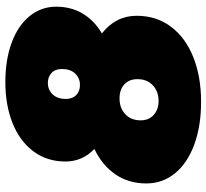

<svg xmlns="http://www.w3.org/2000/svg" viewBox="-47 -709 772 718"><g transform="rotate(-90 339.0 -350.0)"><path d="M639 -225Q639 -151 598 -96.5Q557 -42 484 -13Q411 16 317 16Q227 16 157.5 -9.5Q88 -35 50 -81.5Q12 -128 12 -189Q12 -255 46 -304.5Q80 -354 141 -383Q94 -428 94 -491Q94 -560 132 -611Q170 -662 237.5 -689Q305 -716 391 -716Q474 -716 538 -692.5Q602 -669 637.5 -625.5Q673 -582 673 -526Q673 -470 647 -426.5Q621 -383 573 -355Q639 -303 639 -225ZM328 -490Q328 -465 342.5 -451Q357 -437 380 -437Q406 -437 423 -455Q440 -473 440 -504Q440 -529 425.5 -543Q411 -557 388 -557Q362 -557 345 -539Q328 -521 328 -490ZM402 -222Q402 -253 382.5 -271Q363 -289 330 -289Q294 -289 271 -267.5Q248 -246 248 -210Q248 -179 268.5 -161Q289 -143 320 -143Q356 -143 379 -164.5Q402 -186 402 -222Z"/></g></svg>

Font: Montserrat Alternates Black
Style: Italic
Weight: 900
Italic angle: -11.3°
Designer: Julieta Ulanovsky
Foundry: Julieta Ulanovsky
Version: Version 7.200